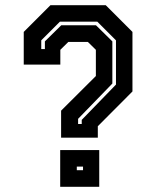

<svg xmlns="http://www.w3.org/2000/svg" viewBox="-20 -720 590 740"><path d="M215.5 -189.5V-293.5L349.5 -427V-528L318.5 -558.5H243.5L212.5 -528V-471H71.5V-597L174.5 -700H387.5L490.5 -597V-367.5L357 -233.5V-189.5ZM281 -242H295V-258L427 -394V-564.5L355 -636.5H211L139 -564.5V-531H153V-560.5L216 -622.5H350L413 -560.5V-398L281 -262ZM212 0V-141.5H362.5V0ZM276 -64H300V-78H276Z"/></svg>

Font: Tourney Expanded Regular
Style: Bold
Weight: 700
Width: 7
Designer: Tyler Finck
Foundry: Etcetera Type Co
Version: Version 1.010; ttfautohint (v1.8.3)